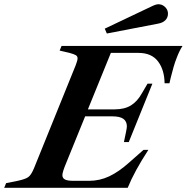

<svg xmlns="http://www.w3.org/2000/svg" viewBox="-80 -891 886 911"><path d="M-51 -22 4 -33Q41 -41 54.5 -51Q68 -61 81 -92L279 -581Q288 -604 288 -614Q288 -624 280 -629Q272 -634 250 -640L203 -651L212 -673H786Q771 -650 759 -618Q750 -596 743 -571Q736 -546 730 -522L724 -496H701Q700 -560 669.5 -600Q639 -640 577 -640H446L337 -372H463Q511 -372 541.5 -391Q572 -410 593 -448L620 -494H643L531 -217H508L518 -265Q522 -285 522 -291Q522 -315 505.5 -327Q489 -339 452 -339H324L235 -120Q216 -75 216 -60Q216 -46 228 -39.5Q240 -33 269 -33H342Q393 -33 438.5 -54.5Q484 -76 533 -120L601 -180H624Q557 -77 526 0H-60ZM417 -755 640 -861Q660 -871 673 -871Q677 -871 685 -869Q699 -864 708 -852.5Q717 -841 717 -826Q717 -808 705 -795.5Q693 -783 671 -779L427 -732Z"/></svg>

Font: Ibarra Real Nova
Style: Bold Italic
Weight: 700
Italic angle: -22°
Designer: Jose Maria Ribagorda & Octavio Pardo
Foundry: Octavio Pardo
Version: Version 1.014